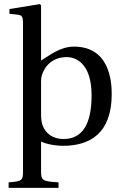

<svg xmlns="http://www.w3.org/2000/svg" viewBox="-20 -699 609 935"><path d="M22 189V216H265V189C186 184 180 180 180 134V-10C200 1 245 11 288 11C415 11 524 -47 524 -241C524 -308 511 -472 340 -472C271 -472 217 -426 180 -404V-673L174 -679L26 -655V-632L62 -628C86 -625 92 -621 92 -585V134C92 180 88 184 22 189ZM180 -148V-302C180 -326 185 -338 193 -355C215 -398 255 -421 305 -421C343 -421 426 -397 426 -235C426 -97 383 -22 289 -22C240 -22 202 -47 187 -90C181 -107 180 -126 180 -148Z"/></svg>

Font: erewhon
Style: Regular
Weight: 400
Version: Version 1.0.0